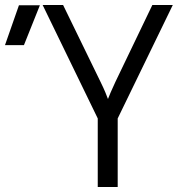

<svg xmlns="http://www.w3.org/2000/svg" viewBox="-132 -750 752 770"><path d="M340 0V-275L561 -730H479L331 -422C316 -390 305 -364 301 -353C297 -364 287 -390 271 -422L121 -730H39L260 -275V0ZM-36 -569 28 -729H-56L-112 -569Z"/></svg>

Font: Tekne LDO Light
Style: Regular
Weight: 300
Monospace: yes
Designer: Alessio Laiso, Mario Rullo, Paolo Rosset
Foundry: Alessio Laiso
Version: Version 1.000;hotconv 1.0.109;makeotfexe 2.5.65596